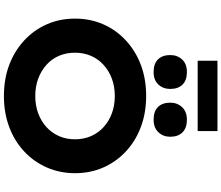

<svg xmlns="http://www.w3.org/2000/svg" viewBox="-95 -1025 1130 980"><g transform="rotate(90 470.0 -535.0)"><path d="M471 10Q383 10 311.5 -17Q240 -44 186.5 -93.5Q133 -143 104 -209Q75 -275 75 -353Q75 -431 104 -497Q133 -563 186.5 -612.5Q240 -662 311.5 -689Q383 -716 470 -716Q556 -716 628 -689Q700 -662 753 -612.5Q806 -563 835 -497Q864 -431 864 -353Q864 -276 835 -209.5Q806 -143 753 -93.5Q700 -44 628 -17Q556 10 471 10ZM470 -150Q518 -150 558.5 -165Q599 -180 629 -207.5Q659 -235 675 -272Q691 -309 691 -353Q691 -397 675 -434Q659 -471 629 -498.5Q599 -526 558.5 -541Q518 -556 470 -556Q422 -556 381.5 -541Q341 -526 310.5 -498Q280 -470 264.5 -433Q249 -396 249 -353Q249 -309 264.5 -272Q280 -235 310.5 -207.5Q341 -180 381.5 -165Q422 -150 470 -150ZM591 -754Q548 -754 526 -776.5Q504 -799 504 -839Q504 -875 527 -899.5Q550 -924 591 -924Q633 -924 655.5 -901.5Q678 -879 678 -839Q678 -803 655 -778.5Q632 -754 591 -754ZM348 -754Q305 -754 283 -776.5Q261 -799 261 -839Q261 -875 283.5 -899.5Q306 -924 348 -924Q390 -924 412 -901.5Q434 -879 434 -839Q434 -803 411.5 -778.5Q389 -754 348 -754ZM290 -979V-1080H649V-979Z"/></g></svg>

Font: Lexend Exa
Style: Bold
Weight: 700
Designer: Bonnie Shaver-Troup, Thomas Jockin
Foundry: Lexend
Version: Version 1.007